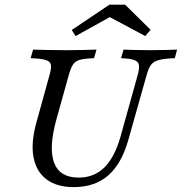

<svg xmlns="http://www.w3.org/2000/svg" viewBox="-20 -781 770 813"><path d="M291.9 11.3Q220.2 11.3 176.6 -21.8Q133.1 -54.8 121.8 -115.7Q110.5 -176.6 133.9 -261.3L190.3 -465.3Q198.4 -494.4 195.2 -508.1Q191.9 -521.8 172.2 -527.4Q152.4 -533.1 109.7 -534.7L120.2 -571Q142.7 -570.2 178.2 -569.4Q213.7 -568.5 258.9 -568.5Q298.4 -568.5 331.9 -569.4Q365.3 -570.2 388.7 -571L378.2 -534.7Q338.7 -533.1 319 -527.8Q299.2 -522.6 289.5 -508.1Q279.8 -493.5 271.8 -465.3L218.5 -274.2Q185.5 -154 209.3 -91.5Q233.1 -29 312.9 -29Q378.2 -29 421.8 -71.8Q465.3 -114.5 490.3 -202.4L562.9 -462.9Q571 -491.9 568.1 -506.5Q565.3 -521 548 -527Q530.6 -533.1 492.7 -534.7L503.2 -571Q521.8 -570.2 550.8 -569.4Q579.8 -568.5 616.1 -568.5Q653.2 -568.5 682.3 -569.4Q711.3 -570.2 729.8 -571L720.2 -534.7Q676.6 -533.1 653.6 -527Q630.6 -521 619.8 -506.9Q608.9 -492.7 600.8 -462.9L523.4 -188.7Q495.2 -87.9 438.3 -38.3Q381.5 11.3 291.9 11.3ZM300 -628.2 283.9 -654 443.5 -761.3H509.7L617.7 -654.8L595.2 -628.2L421.8 -721L470.2 -722.6Z"/></svg>

Font: Playfair 9pt
Style: Italic
Weight: 400
Italic angle: -15.6°
Designer: Claus Eggers Sørensen
Foundry: Claus Eggers Sørensen
Version: Version 2.001;gftools[0.9.30]